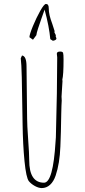

<svg xmlns="http://www.w3.org/2000/svg" viewBox="-20 -940 431 975"><path d="M266.6 -745.1Q266.6 -747.1 262.7 -755.9L263.7 -761.2L256.3 -775.9L257.3 -782.2Q252.9 -796.4 245.6 -818.4Q236.3 -843.3 231.9 -861.8Q227.5 -880.4 227.5 -898.9Q227.5 -919.9 213.4 -919.9Q204.1 -919.9 184.3 -884.8Q164.6 -849.6 147.2 -807.6Q129.9 -765.6 129.4 -751L147.5 -738.3L164.6 -761.2Q165.5 -771.5 173.3 -795.4Q180.2 -816.9 191.2 -848.1Q202.1 -879.4 206.5 -891.1Q230 -804.2 235.4 -741.2L248.5 -732.9Q266.6 -735.8 266.6 -745.1ZM262.7 -48.8Q283.2 -109.4 286.6 -195.8Q289.6 -262.7 291 -360.8Q292 -410.6 293.5 -429.2Q293.5 -435.1 293 -439.5Q292.5 -443.8 292.5 -449.2Q292.5 -458.5 294.9 -488.8Q297.4 -519 297.4 -528.8Q297.4 -532.2 296.4 -535.2Q302.7 -559.1 302.7 -637.2Q302.7 -664.6 300.3 -671.9Q297.4 -678.2 285.6 -678.2Q268.6 -678.2 268.6 -667L269.5 -658.2L270.5 -648.9Q270.5 -486.8 263.7 -242.2L262.2 -221.7Q249.5 -12.2 203.6 -12.2Q128.4 -12.2 128.4 -126Q128.4 -157.7 123 -231.9Q117.7 -306.2 117.7 -337.9L114.7 -603Q114.7 -655.3 91.8 -658.2L85.4 -644Q88.9 -617.7 90.6 -547.4Q92.3 -477.1 94.2 -343.3L94.7 -311Q96.2 -204.6 104.5 -121.1Q112.8 -37.6 126.5 -20Q138.2 -5.9 156.7 4.4Q175.3 14.6 191.4 15.1Q215.8 15.1 234.1 -1.5Q252.4 -18.1 262.7 -48.8Z"/></svg>

Font: Amatica SC
Style: Regular
Weight: 400
Version: Version 2.000